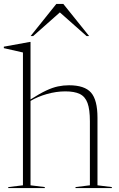

<svg xmlns="http://www.w3.org/2000/svg" viewBox="-28 -955 603 975"><path d="M199.5 0H14V-5L88.5 -14V-688.5L-8.5 -710.5V-718L123 -742H127V-450Q173 -479.5 206 -495Q239 -510.5 266.5 -516.2Q294 -522 322.5 -522Q401.5 -522 434.2 -484.8Q467 -447.5 467 -357.5V-14L540 -5V0H355.5V-5L428.5 -14V-339.5Q428.5 -399 416.5 -431.8Q404.5 -464.5 377.2 -477.8Q350 -491 303.5 -491Q258 -491 210.2 -477.5Q162.5 -464 127 -442.5V-14L199.5 -5ZM411.5 -772 276 -892 140.5 -772H127.5L258 -935H293.5L424.5 -772Z"/></svg>

Font: Newsreader 72pt ExtraLight
Style: Regular
Weight: 275
Designer: Hugues Gentile
Foundry: Production Type
Version: Version 1.003; ttfautohint (v1.8.3)